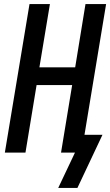

<svg xmlns="http://www.w3.org/2000/svg" viewBox="-20 -755 545 950"><path d="M268 175 351 0H282L337 -334H161L106 0H4L126 -735H227L175 -422H352L403 -735H505L398 -88H487L363 175Z"/></svg>

Font: Iosevka SS04 Semibold Oblique
Style: Regular
Weight: 600
Italic angle: -9°
Monospace: yes
Designer: Belleve Invis
Foundry: Belleve Invis
Version: Version 19.0.0; ttfautohint (v1.8.4)